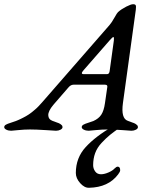

<svg xmlns="http://www.w3.org/2000/svg" viewBox="-23 -617 729 909"><path d="M399 272Q377 273 356.5 250Q336 227 336 202Q336 130 383 79Q430 28 510 -18H552Q517 6 498 21.5Q479 37 458 59.5Q437 82 427.5 108Q418 134 418 165Q418 181 427.5 194.5Q437 208 455 208Q471 208 490.5 199.5Q510 191 519 181Q528 172 534 172Q546 172 546 189Q546 196 536 209Q490 270 399 272ZM301 -203 229 -120Q205 -91 205.5 -71.5Q206 -52 225 -45Q229 -44 236 -41Q243 -38 246.5 -37Q250 -36 255 -34Q260 -32 262.5 -30Q265 -28 268 -25.5Q271 -23 272 -20.5Q273 -18 273 -15Q273 -8 263.5 -3Q254 2 242 2Q240 2 194 -1Q148 -4 119 -4Q92 -4 63 -1Q34 2 30 2Q17 2 7 -3Q-3 -8 -3 -15Q-3 -22 4.5 -26.5Q12 -31 28.5 -36Q45 -41 52 -44Q55 -45 63 -48.5Q71 -52 75 -54Q79 -56 87 -60Q95 -64 100 -67Q105 -70 113 -75Q121 -80 127.5 -85.5Q134 -91 142.5 -98Q151 -105 159 -113.5Q167 -122 176 -132L496 -499Q505 -509 518.5 -533Q532 -557 536 -560Q552 -574 574.5 -585.5Q597 -597 607 -597Q617 -597 619.5 -592Q622 -587 620 -571L559 -129Q549 -56 582 -45Q586 -44 593 -41Q600 -38 603.5 -37Q607 -36 612 -34Q617 -32 619.5 -30Q622 -28 625 -25.5Q628 -23 629 -20.5Q630 -18 630 -15Q630 -8 620.5 -3Q611 2 599 2Q598 2 557 -1Q516 -4 488 -4Q460 -4 430 -1Q400 2 397 2Q384 2 374 -3Q364 -8 364 -15Q364 -22 371.5 -26.5Q379 -31 395.5 -36Q412 -41 419 -44Q444 -55 456.5 -74Q469 -93 474 -129L485 -205Q487 -216 474 -216H325Q312 -216 301 -203ZM496 -280 516 -425Q518 -441 514 -441.5Q510 -442 497 -427L373 -285Q356 -266 373 -266H484Q494 -266 496 -280Z"/></svg>

Font: EB Garamond 08
Style: Italic
Weight: 400
Italic angle: -14°
Version: Version 0.016